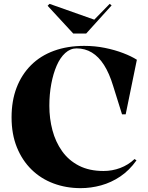

<svg xmlns="http://www.w3.org/2000/svg" viewBox="-20 -961 770 996"><path d="M688 -129Q651 -77 604 -45.5Q557 -14 504.5 0.5Q452 15 398 15Q323 15 257.5 -9.5Q192 -34 143.5 -81.5Q95 -129 67.5 -197Q40 -265 40 -352Q40 -438 66 -506Q92 -574 141 -623Q190 -672 260 -697.5Q330 -723 417 -723Q473 -723 524.5 -712.5Q576 -702 619 -685.5Q662 -669 690 -651L632 -368H613L567 -515Q547 -581 519.5 -624Q492 -667 456.5 -688.5Q421 -710 377 -710Q345 -710 318.5 -686Q292 -662 274 -620.5Q256 -579 246 -525.5Q236 -472 236 -412Q236 -346 252 -285.5Q268 -225 302 -177Q336 -129 389.5 -101.5Q443 -74 517 -74Q562 -74 603.5 -89.5Q645 -105 678 -136ZM549 -941 559 -933 427 -787H360L227 -931L237 -941L469 -859Z"/></svg>

Font: Kalnia SemiBold
Style: Regular
Weight: 600
Designer: Frida Medrano
Foundry: Frida Medrano
Version: Version 1.105